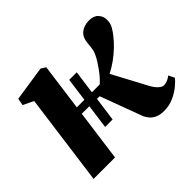

<svg xmlns="http://www.w3.org/2000/svg" viewBox="-131 -736 924 924"><g transform="rotate(-45 331.0 -273.5)"><path d="M512 9Q482.5 9 464.5 -0.5Q446.5 -10 437 -22.5Q427.5 -35 423 -45L343 -260.5L325 -261L308 -137.5H257L274 -261.5L222.5 -262L187 0H41L104 -467L50.5 -493L57.5 -529L235.5 -556L260 -541L227.5 -300.5H279L295 -420H346.5L330 -300.5H383.5Q399 -314.5 411 -328.8Q423 -343 433 -357.5Q443 -372 453 -387Q473.5 -420 477.5 -440.5Q481.5 -461 482.5 -481Q485.5 -519 508 -537Q530.5 -555 564 -555Q596.5 -555 612.2 -537.5Q628 -520 628.5 -497.5Q629 -472.5 618 -453.5Q607 -434.5 596 -421Q577.5 -397 554.2 -375Q531 -353 505.5 -334.8Q480 -316.5 453 -303L548 -125Q555 -112.5 563.5 -102Q572 -91.5 581.5 -85Q591 -78.5 600 -78.5Q608.5 -78.5 621.8 -83.2Q635 -88 647 -98L662 -67.5Q653 -55.5 631.8 -37.5Q610.5 -19.5 580 -5.2Q549.5 9 512 9Z"/></g></svg>

Font: Merriweather 48pt ExtraBold
Style: Italic
Weight: 800
Italic angle: -7.8°
Version: Version 2.101